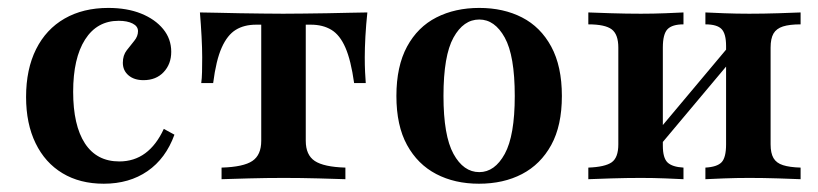

<svg xmlns="http://www.w3.org/2000/svg" viewBox="-20 -448 2046 480"><path d="M239.5 11.3Q179.8 11.3 136.3 -14.9Q92.7 -41.1 69 -89.9Q45.2 -138.7 45.2 -205.6Q45.2 -275 70.2 -325Q95.2 -375 141.5 -401.6Q187.9 -428.2 250.8 -428.2Q297.6 -428.2 332.7 -414.1Q367.7 -400 387.9 -375.4Q408.1 -350.8 408.1 -318.5Q408.1 -287.9 389.1 -267.7Q370.2 -247.6 338.7 -247.6Q315.3 -247.6 301.2 -259.7Q287.1 -271.8 287.1 -291.1Q287.1 -309.7 296.8 -322.2Q306.5 -334.7 315.7 -346Q325 -357.3 325 -370.2Q325 -382.3 311.7 -389.1Q298.4 -396 276.6 -396Q222.6 -396 192.7 -349.2Q162.9 -302.4 162.9 -218.5Q162.9 -134.7 192.3 -89.5Q221.8 -44.4 278.2 -44.4Q315.3 -44.4 343.1 -64.9Q371 -85.5 389.5 -125.8L416.1 -111.3Q394.4 -51.6 348.8 -20.2Q303.2 11.3 239.5 11.3Z M533.9 0V-29Q588.7 -30.6 610.9 -45.6Q633.1 -60.5 633.1 -96V-386.3H620.2Q590.3 -386.3 569.4 -373.4Q548.4 -360.5 534.3 -329Q520.2 -297.6 512.9 -240.3H483.1Q484.7 -251.6 485.1 -268.1Q485.5 -284.7 485.5 -304.8Q485.5 -326.6 483.9 -356.9Q482.3 -387.1 479.8 -416.9Q498.4 -416.9 524.2 -416.1Q550 -415.3 579.4 -414.9Q608.9 -414.5 637.1 -414.1Q665.3 -413.7 687.9 -413.7Q711.3 -413.7 739.9 -414.1Q768.5 -414.5 798 -414.9Q827.4 -415.3 853.6 -416.1Q879.8 -416.9 898.4 -416.9Q895.2 -387.1 893.5 -356.9Q891.9 -326.6 891.9 -304.8Q891.9 -284.7 892.7 -268.1Q893.5 -251.6 894.4 -240.3H865.3Q857.3 -297.6 843.5 -329Q829.8 -360.5 808.5 -373.4Q787.1 -386.3 757.3 -386.3H744.4V-96Q744.4 -60.5 766.9 -45.6Q789.5 -30.6 843.5 -29V0Q820.2 -0.8 776.2 -2Q732.3 -3.2 689.5 -3.2Q646 -3.2 602 -2Q558.1 -0.8 533.9 0Z M1177.4 11.3Q1116.9 11.3 1070.6 -12.9Q1024.2 -37.1 997.6 -85.5Q971 -133.9 971 -208.1Q971 -282.3 997.6 -331.5Q1024.2 -380.6 1071 -404.4Q1117.7 -428.2 1178.2 -428.2Q1238.7 -428.2 1285.1 -404.4Q1331.5 -380.6 1358.1 -331.5Q1384.7 -282.3 1384.7 -208.1Q1384.7 -133.9 1358.1 -85.5Q1331.5 -37.1 1285.1 -12.9Q1238.7 11.3 1177.4 11.3ZM1178.2 -17.7Q1216.9 -17.7 1241.9 -63.3Q1266.9 -108.9 1266.9 -208.1Q1266.9 -308.9 1241.9 -354Q1216.9 -399.2 1178.2 -399.2Q1138.7 -399.2 1113.7 -354Q1088.7 -308.9 1088.7 -208.1Q1088.7 -108.9 1113.7 -63.3Q1138.7 -17.7 1178.2 -17.7Z M1743.5 0V-29Q1772.6 -30.6 1783.9 -42.3Q1795.2 -54 1795.2 -87.1V-333.1Q1795.2 -363.7 1783.9 -375.4Q1772.6 -387.1 1743.5 -387.1V-416.9Q1758.9 -416.1 1789.9 -414.9Q1821 -413.7 1853.2 -413.7Q1888.7 -413.7 1925.8 -414.9Q1962.9 -416.1 1981.5 -416.9V-387.1Q1954 -387.1 1937.5 -381.9Q1921 -376.6 1913.7 -364.1Q1906.5 -351.6 1906.5 -329V-87.1Q1906.5 -65.3 1913.7 -52.8Q1921 -40.3 1937.5 -35.1Q1954 -29.8 1981.5 -29V0Q1962.9 -0.8 1925.8 -2Q1888.7 -3.2 1853.2 -3.2Q1821 -3.2 1789.9 -2Q1758.9 -0.8 1743.5 0ZM1450.8 0V-29Q1492.7 -30.6 1509.3 -42.3Q1525.8 -54 1525.8 -87.1V-329Q1525.8 -362.1 1509.3 -374.6Q1492.7 -387.1 1450.8 -387.1V-416.9Q1470.2 -416.1 1508.1 -414.9Q1546 -413.7 1582.3 -413.7Q1613.7 -413.7 1643.5 -414.9Q1673.4 -416.1 1688.7 -416.9V-387.1Q1660.5 -387.1 1648.8 -375Q1637.1 -362.9 1637.1 -329V-83.9Q1637.1 -53.2 1648.8 -41.9Q1660.5 -30.6 1688.7 -29V0Q1673.4 -0.8 1643.5 -2Q1613.7 -3.2 1582.3 -3.2Q1546 -3.2 1508.1 -2Q1470.2 -0.8 1450.8 0ZM1626.6 -80.6 1608.1 -100.8 1805.6 -336.3 1824.2 -316.1Z"/></svg>

Font: Playfair
Style: Bold
Weight: 700
Designer: Claus Eggers Sørensen
Foundry: Claus Eggers Sørensen
Version: Version 2.001;gftools[0.9.30]